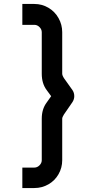

<svg xmlns="http://www.w3.org/2000/svg" viewBox="-20 -864 461 978"><path d="M155.2 93.8Q193.8 93.8 226.6 75Q259.4 56.3 278.1 23.4Q296.9 -9.4 296.9 -47.9V-259.4Q296.9 -266.7 305.2 -280.2L349 -343.8Q358.3 -358.3 358.3 -374Q358.3 -391.7 349 -405.2L305.2 -466.7Q304.2 -468.8 300.5 -475.5Q296.9 -482.3 296.9 -488.5V-700Q296.9 -738.5 278.1 -771.9Q259.4 -805.2 226.6 -824.5Q193.8 -843.8 155.2 -843.8H93.8V-737.5H155.2Q169.8 -737.5 181.2 -726Q192.7 -714.6 192.7 -700V-488.5Q192.7 -438.5 217.7 -405.2L240.6 -374L217.7 -341.7Q192.7 -308.3 192.7 -259.4V-47.9Q192.7 -33.3 181.2 -21.9Q169.8 -10.4 155.2 -10.4H93.8V93.8Z"/></svg>

Font: Vladivostok Bold
Style: Regular
Weight: 700
Width: 4
Designer: Michael Sharanda
Foundry: Michael Sharanda
Version: Version 1.005